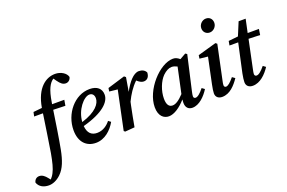

<svg xmlns="http://www.w3.org/2000/svg" viewBox="-273 -1174 2758 1843"><g transform="rotate(-20 1106.0 -252.0)"><path d="M378 -743C287 -743 182 -676 149 -479L60 -470L51 -427H141C121 -294 103 -170 82 -41C66 47 52 103 30 145C19 167 6 183 -6 196L-23 175C-45 147 -69 127 -100 127C-129 127 -149 147 -154 174C-137 221 -93 243 -40 243C-2 243 43 226 84 186C136 136 163 61 183 -41C206 -163 225 -295 245 -425L368 -421L378 -479H253C254 -484 255 -490 256 -495C276 -624 308 -679 349 -706L370 -676C396 -640 417 -622 447 -622C471 -622 494 -639 500 -668C490 -709 438 -743 378 -743Z M621 -444C648 -444 668 -425 668 -390C668 -335 618 -266 467 -219C474 -340 563 -444 621 -444ZM524 14C615 14 687 -53 728 -126L703 -145C674 -108 628 -72 567 -72C510 -72 473 -104 467 -178C678 -235 759 -319 759 -393C759 -455 716 -493 640 -493C485 -493 361 -340 361 -173C361 -51 428 14 524 14Z M811 -2 823 8 921 0C934 -72 947 -141 962 -212L969 -244C1000 -308 1037 -367 1089 -417C1112 -396 1133 -383 1156 -383C1195 -383 1215 -413 1216 -453C1203 -480 1175 -493 1143 -493C1087 -493 1030 -423 985 -339L1009 -481L993 -494L815 -440L810 -406L894 -397Z M1280 -161C1280 -241 1315 -330 1362 -377C1393 -407 1425 -423 1452 -423C1472 -423 1491 -416 1509 -407L1453 -146C1404 -94 1368 -72 1337 -72C1302 -72 1280 -99 1280 -161ZM1509 14C1580 14 1644 -53 1682 -114L1655 -134C1622 -92 1592 -66 1570 -66C1558 -66 1549 -73 1549 -87C1549 -98 1552 -116 1557 -137L1637 -488L1620 -499L1559 -464C1539 -482 1518 -493 1492 -493C1354 -493 1169 -290 1169 -114C1169 -22 1218 14 1269 14C1323 14 1388 -30 1444 -94C1443 -83 1442 -72 1442 -60C1442 -10 1470 14 1509 14Z M1748 -45C1748 -6 1776 14 1813 14C1892 14 1949 -50 1992 -113L1964 -133C1927 -88 1901 -66 1880 -66C1870 -66 1861 -73 1861 -87C1861 -98 1864 -116 1869 -137L1942 -482L1927 -494L1737 -440L1732 -406L1816 -397L1760 -130C1753 -95 1748 -65 1748 -45ZM1912 -608C1950 -608 1984 -642 1984 -682C1984 -721 1958 -747 1921 -747C1883 -747 1848 -714 1848 -673C1848 -633 1877 -608 1912 -608Z M2071 -132C2064 -95 2060 -67 2060 -46C2060 -6 2088 14 2126 14C2202 14 2265 -50 2306 -113L2279 -133C2242 -88 2215 -66 2193 -66C2182 -66 2172 -73 2172 -88C2172 -98 2175 -116 2180 -138L2240 -424L2357 -420L2366 -479H2251L2280 -615H2208L2152 -480L2054 -470L2046 -426H2135Z"/></g></svg>

Font: Source Serif Pro Semibold
Style: Italic
Weight: 600
Italic angle: -12°
Designer: Frank Grießhammer
Foundry: Adobe Systems Incorporated
Version: Version 3.001;hotconv 1.0.111;makeotfexe 2.5.65597